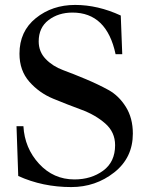

<svg xmlns="http://www.w3.org/2000/svg" viewBox="-20 -747 596 779"><path d="M54 -33 47 -235H75Q80 -146 138.5 -82.5Q197 -19 282 -19Q350 -19 398.5 -54.5Q447 -90 447 -158Q447 -211 407 -246Q367 -281 310 -302Q253 -323 196 -346.5Q139 -370 99 -415.5Q59 -461 59 -529Q59 -620 125.5 -673.5Q192 -727 285 -727Q377 -727 470 -684L476 -527H449Q413 -696 274 -696Q217 -696 177 -665.5Q137 -635 137 -579Q137 -537 165.5 -507.5Q194 -478 236 -462.5Q278 -447 328 -426Q378 -405 420 -382Q462 -359 490.5 -313.5Q519 -268 519 -205Q519 -107 443.5 -47.5Q368 12 269 12Q153 12 54 -33Z"/></svg>

Font: Justus
Style: Versalitas
Weight: 400
Version: Version 001.001